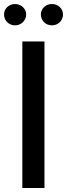

<svg xmlns="http://www.w3.org/2000/svg" viewBox="-31 -934 333 954"><path d="M190 -728H80V0H190ZM-11 -862C-11 -832 13 -808 44 -808C74 -808 99 -832 99 -862C99 -891 74 -914 44 -914C13 -914 -11 -891 -11 -862ZM172 -862C172 -832 196 -808 227 -808C258 -808 282 -832 282 -862C282 -891 258 -914 227 -914C196 -914 172 -891 172 -862Z"/></svg>

Font: Wafeq Medium
Style: Regular
Weight: 500
Designer: Rasmus Andersson & Azza Alameddine
Foundry: Google & TypeTogether
Version: Version 3.000;January 28, 2025;FontCreator 15.0.0.3014 64-bi